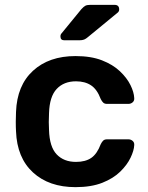

<svg xmlns="http://www.w3.org/2000/svg" viewBox="-20 -761 611 791"><path d="M291 10Q182 10 116 -50.5Q50 -111 46 -220Q45 -235 45 -259.5Q45 -284 46 -300Q50 -409 116 -469.5Q182 -530 291 -530Q355 -530 400 -512.5Q445 -495 474 -467.5Q503 -440 517.5 -410.5Q532 -381 533 -357Q534 -346 526.5 -339.5Q519 -333 509 -333H421Q411 -333 405.5 -338Q400 -343 395 -353Q380 -393 355 -409.5Q330 -426 293 -426Q243 -426 213.5 -394.5Q184 -363 182 -295Q180 -256 182 -225Q184 -156 213.5 -125Q243 -94 293 -94Q332 -94 356 -110.5Q380 -127 395 -167Q400 -177 405.5 -182Q411 -187 421 -187H509Q519 -187 526.5 -180.5Q534 -174 533 -163Q532 -141 518 -111.5Q504 -82 475.5 -54Q447 -26 401.5 -8Q356 10 291 10ZM245 -595Q229 -595 229 -611Q229 -619 234 -624L315 -723Q325 -734 332 -737.5Q339 -741 352 -741H452Q471 -741 471 -722Q471 -715 466 -710L342 -608Q334 -601 326.5 -598Q319 -595 306 -595Z"/></svg>

Font: Rubik Medium
Style: Regular
Weight: 500
Designer: Hubert and Fischer
Foundry: Hubert and Fischer
Version: Version 2.300; ttfautohint (v1.8.4.7-5d5b);gftools[0.9.30]